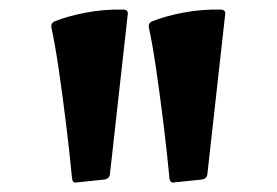

<svg xmlns="http://www.w3.org/2000/svg" viewBox="-20 -803 578 400"><path d="M140 -423Q131 -421 130 -432Q125 -485 117.5 -546Q110 -607 102 -661Q94 -715 87 -746Q86 -756 95 -759Q123 -770 160.5 -777Q198 -784 238 -783Q248 -782 246 -772L209 -440Q208 -431 198 -429ZM343 -423Q334 -421 333 -432Q328 -485 320.5 -546Q313 -607 305 -661Q297 -715 290 -746Q289 -756 298 -759Q326 -770 363.5 -777Q401 -784 441 -783Q451 -782 449 -772L412 -440Q411 -431 401 -429Z"/></svg>

Font: Hahmlet
Style: Bold
Weight: 700
Designer: Minjoo Ham & Mark Frömberg
Foundry: hypertype
Version: Version 1.002; ttfautohint (v1.8.3)